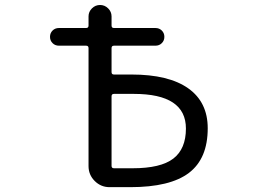

<svg xmlns="http://www.w3.org/2000/svg" viewBox="-20 -775 1040 774"><path d="M429.7 -484.4Q429.7 -474.6 439.5 -474.6H509.8Q660.2 -474.6 738.8 -418.9Q817.4 -363.3 817.4 -257.8Q817.4 -135.7 741.7 -78.1Q666 -20.5 504.9 -20.5H421.9Q386.7 -20.5 361.8 -45.4Q336.9 -70.3 336.9 -105.5V-581.1Q336.9 -590.8 327.1 -590.8H217.8Q202.1 -590.8 191.9 -601.1Q181.6 -611.3 181.6 -626.5Q181.6 -641.6 191.9 -651.9Q202.1 -662.1 217.8 -662.1H327.1Q336.9 -662.1 336.9 -671.9V-709Q336.9 -727.5 350.6 -741.2Q364.3 -754.9 383.3 -754.9Q402.3 -754.9 416 -741.2Q429.7 -727.5 429.7 -709V-671.9Q429.7 -662.1 439.5 -662.1H606.4Q622.1 -662.1 632.3 -651.9Q642.6 -641.6 642.6 -626.5Q642.6 -611.3 632.3 -601.1Q622.1 -590.8 606.4 -590.8H439.5Q429.7 -590.8 429.7 -581.1ZM429.7 -106.4Q429.7 -96.7 439.5 -96.7H514.6Q627.9 -96.7 678.7 -135.7Q729.5 -174.8 729.5 -256.8Q729.5 -396.5 519.5 -396.5Q518.6 -396.5 516.6 -396.5H439.5Q429.7 -396.5 429.7 -386.7Z"/></svg>

Font: Rounded-X Mgen+ 1m regular
Style: Regular
Weight: 400
Designer: [Source Han Sans]
Ryoko NISHIZUKA  (kana & ideographs); Paul D. Hunt (Latin, Greek & Cyrillic); Wenlong ZHANG  (bopomofo
Version: Version 1.059.20150602